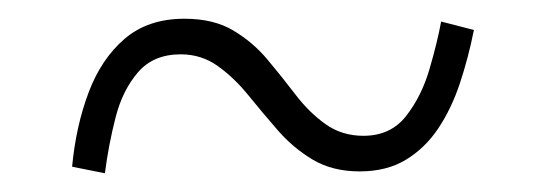

<svg xmlns="http://www.w3.org/2000/svg" viewBox="-20 -453 577 205"><path d="M364 -270Q335 -270 314 -282.5Q293 -295 276.5 -314Q260 -333 245 -351.5Q230 -370 212.5 -382.5Q195 -395 173 -395Q144 -395 127.5 -376Q111 -357 103.5 -328Q96 -299 92 -268L57 -275Q61 -318 74.5 -354Q88 -390 113 -411.5Q138 -433 177 -433Q208 -433 229 -420.5Q250 -408 265.5 -389.5Q281 -371 295.5 -352Q310 -333 327.5 -320.5Q345 -308 368 -308Q397 -308 413.5 -329Q430 -350 438.5 -379Q447 -408 451 -430L486 -421Q480 -391 471 -364Q462 -337 448 -316Q434 -295 413.5 -282.5Q393 -270 364 -270Z"/></svg>

Font: Roboto Serif 20pt Thin
Style: Regular
Weight: 250
Version: Version 1.008